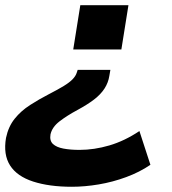

<svg xmlns="http://www.w3.org/2000/svg" viewBox="-53 -524 657 734"><path d="M222 190Q135 190 73.5 170Q12 150 -14.5 108.5Q-41 67 -30 3Q-21 -40 3 -70Q27 -100 62 -122.5Q97 -145 134 -164Q169 -182 191 -195.5Q213 -209 224.5 -221Q236 -233 240 -245L244 -257H369L365 -234Q361 -208 346.5 -185.5Q332 -163 306.5 -143.5Q281 -124 244 -104Q203 -82 174.5 -60Q146 -38 140 -10Q136 14 149.5 26.5Q163 39 189.5 44Q216 49 251 49Q307 49 365 32Q423 15 480 -23L522 106Q481 134 429.5 153Q378 172 324.5 181Q271 190 222 190ZM227 -335 254 -504H438L411 -335Z"/></svg>

Font: Nunito Sans 7pt SemiExpanded ExtraBold
Style: Italic
Weight: 800
Width: 6
Italic angle: -9°
Designer: Vernon Adams
Foundry: Vernon Adams
Version: Version 3.101;gftools[0.9.27]